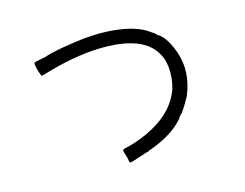

<svg xmlns="http://www.w3.org/2000/svg" viewBox="-90 -741 1181 927"><g transform="rotate(-15 500.0 -277.5)"><path d="M468.8 -597.7Q605.5 -597.7 683.6 -558.6Q699.2 -550.8 714.8 -539.1Q734.4 -527.3 734.4 -523.4H738.3V-519.5Q742.2 -515.6 746.1 -515.6Q785.2 -488.3 812.5 -410.2Q847.7 -308.6 800.8 -195.3Q777.3 -152.3 757.8 -125Q753.9 -121.1 746.1 -113.3L742.2 -109.4L738.3 -101.6Q683.6 -35.2 566.4 7.8Q562.5 7.8 554.7 11.7L550.8 15.6H543Q523.4 23.4 507.8 27.3Q464.8 43 453.1 43L449.2 31.2Q449.2 23.4 445.3 11.7Q433.6 -23.4 437.5 -23.4Q437.5 -27.3 441.4 -27.3Q449.2 -31.2 453.1 -31.2Q507.8 -43 566.4 -70.3Q691.4 -128.9 734.4 -226.6Q753.9 -269.5 753.9 -328.1Q753.9 -382.8 734.4 -418Q675.8 -535.2 445.3 -527.3Q324.2 -523.4 168 -476.6Q156.2 -472.7 148.4 -472.7L144.5 -484.4Q140.6 -492.2 136.7 -507.8Q128.9 -539.1 132.8 -543Q132.8 -543 136.7 -543L144.5 -546.9H152.3Q156.2 -550.8 168 -550.8Q179.7 -554.7 187.5 -554.7Q218.8 -566.4 285.2 -578.1Q355.5 -589.8 394.5 -593.8Q449.2 -597.7 468.8 -597.7Z"/></g></svg>

Font: 和音 by 宁静之雨，公众号njzyshare
Style: Regular
Weight: 400
Designer: Steve Matteson
Foundry: Ascender Corporation
Version: Version 6.00;June 8, 2018;FontCreator 11.0.0.2388 32-bit